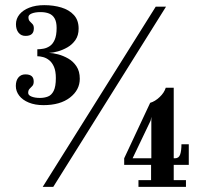

<svg xmlns="http://www.w3.org/2000/svg" viewBox="-20 -726 782 746"><path d="M149 -317.5Q116 -317.5 91.8 -327.5Q67.5 -337.5 54.5 -354.5Q41.5 -371.5 41.5 -392Q41.5 -413 51.5 -425Q61.5 -437 78.5 -437Q95 -437 103 -430.2Q111 -423.5 111 -409Q111 -398 105.8 -392.2Q100.5 -386.5 95 -381Q89.5 -375.5 89.5 -365Q89.5 -356 102.5 -350.8Q115.5 -345.5 135.5 -345.5Q152 -345.5 166 -350.8Q180 -356 188.5 -372.8Q197 -389.5 197 -422.5Q197 -449.5 189.8 -466.2Q182.5 -483 171.2 -492Q160 -501 147.5 -504.2Q135 -507.5 125 -507.5V-534.5Q135.5 -534.5 148.5 -536.8Q161.5 -539 173.2 -546.8Q185 -554.5 192.5 -571.5Q200 -588.5 200 -617.5Q200 -641 192.2 -654.5Q184.5 -668 170.5 -673.5Q156.5 -679 137.5 -679Q117 -679 103.8 -673.8Q90.5 -668.5 90.5 -659.5Q90.5 -648.5 95.8 -643.2Q101 -638 106.2 -632.5Q111.5 -627 111.5 -616Q111.5 -601 103.5 -593.8Q95.5 -586.5 79 -586.5Q62 -586.5 52 -599Q42 -611.5 42 -632Q42 -653 55.5 -669.8Q69 -686.5 93.8 -696.2Q118.5 -706 152 -706Q188 -706 218.5 -696.8Q249 -687.5 267.2 -667.5Q285.5 -647.5 285.5 -615Q285.5 -588.5 273.2 -570.8Q261 -553 242.2 -542.2Q223.5 -531.5 204.2 -526.2Q185 -521 170.5 -520.5Q185.5 -520 205.8 -514.8Q226 -509.5 245.2 -498.5Q264.5 -487.5 277.2 -468.2Q290 -449 290 -420Q290 -376.5 252 -347Q214 -317.5 149 -317.5ZM146 0 585 -700H625L187 0ZM518 0V-26H567V-85.5H462.5V-111L563.5 -326.5Q582.5 -332 600.2 -348.8Q618 -365.5 624 -385H655V-111H660Q675 -111 680 -125.8Q685 -140.5 685 -165.5H713.5V-85.5H655V-26H702.5V0ZM494 -108.5 489.5 -111H568V-272L565.5 -258Z"/></svg>

Font: Imbue Thin 10pt Medium
Style: Regular
Weight: 500
Version: Version 1.102